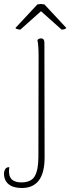

<svg xmlns="http://www.w3.org/2000/svg" viewBox="-75 -704 352 960"><path d="M-55 164Q-55 152 -49 142Q-43 132 -31 132H-28Q-30 140 -30 154Q-30 208 32 208Q81 208 99 176.5Q117 145 117 80L118 -417Q118 -480 112 -504Q120 -512 130 -512Q147 -512 147 -490L148 83Q148 236 34 236Q-9 236 -32 217Q-55 198 -55 164ZM2 -564 112 -682Q124 -684 129 -684Q135 -684 147 -682L257 -564Q249 -556 233 -556L130 -648L27 -556Q21 -556 12.5 -558Q4 -560 2 -564Z"/></svg>

Font: Arima Madurai Thin
Style: Regular
Weight: 250
Designer: Joana Correia and Natanael Gama
Foundry: NDISCOVER
Version: Version 1.019; ttfautohint (v1.5) -l 7 -r 28 -G 50 -x 13 -D 